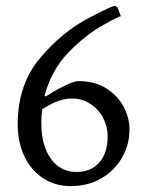

<svg xmlns="http://www.w3.org/2000/svg" viewBox="-20 -619 495 651"><path d="M131 -294 135 -292Q141 -296 162 -308.5Q183 -321 208 -332.5Q233 -344 246 -344Q301 -344 340 -319.5Q379 -295 399 -257.5Q419 -220 419 -180Q419 -128 393.5 -84Q368 -40 323 -14Q278 12 220 12Q166 12 125 -15.5Q84 -43 62 -90.5Q40 -138 40 -197Q40 -331 114 -420Q188 -509 280 -557.5Q372 -606 372 -598L379 -593L390 -563Q390 -568 329.5 -534Q269 -500 211.5 -440.5Q154 -381 131 -294ZM123 -248Q120 -226 120 -203Q120 -127 152 -81.5Q184 -36 240 -36Q288 -36 316.5 -68Q345 -100 345 -156Q345 -190 329.5 -219.5Q314 -249 286 -267Q258 -285 224 -285Q195 -285 168 -273Q141 -261 123 -248Z"/></svg>

Font: Sahitya
Style: Regular
Weight: 400
Designer: Juan Pablo del Peral
Foundry: Juan Pablo del Peral (http://www.huertatipografica.com)
Version: Version 1.001;PS 001.000;hotconv 1.0.70;makeotf.lib2.5.58329